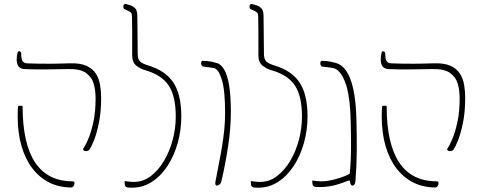

<svg xmlns="http://www.w3.org/2000/svg" viewBox="-20 -900 2341 934"><path d="M414 -171Q410 -167 404 -165.5Q398 -164 392.5 -165.5Q387 -167 385 -171Q383 -175 387 -180Q397 -194 410.5 -226.5Q424 -259 434.5 -308Q445 -357 445 -422Q445 -461 435.5 -493.5Q426 -526 397 -546Q368 -566 309 -564Q252 -563 214 -562.5Q176 -562 149 -562.5Q122 -563 97 -564Q85 -565 77 -570.5Q69 -576 65 -586Q61 -596 61 -611Q61 -626 66 -646Q67 -650 71 -650.5Q75 -651 79 -648.5Q83 -646 83 -642Q83 -615 89 -604Q95 -593 111 -592Q133 -591 158 -590.5Q183 -590 220.5 -590Q258 -590 317 -592Q369 -594 400 -580Q431 -566 446.5 -541.5Q462 -517 467 -486Q472 -455 472 -423Q472 -357 461.5 -304.5Q451 -252 437.5 -218Q424 -184 414 -171ZM328 12Q268 12 220 -12Q172 -36 137.5 -81Q103 -126 84.5 -190Q66 -254 66 -334Q66 -355 66.5 -364Q67 -373 68 -382Q68 -385 73.5 -385.5Q79 -386 84.5 -385.5Q90 -385 90 -382Q90 -201 151 -109.5Q212 -18 333 -18Q338 -18 340.5 -15Q343 -12 342.5 -7.5Q342 -3 340 1.5Q338 6 334.5 9Q331 12 328 12Z M586 -19Q600 -18 608.5 -16.5Q617 -15 631 -15Q676 -15 713 -43Q750 -71 777.5 -117Q805 -163 820 -219.5Q835 -276 835 -333Q835 -432 801 -483.5Q767 -535 688 -558Q665 -564 644 -580Q623 -596 623 -630Q623 -664 623 -692.5Q623 -721 623 -751Q623 -781 622 -821Q622 -835 614 -841Q606 -847 591 -853Q584 -856 582 -858Q580 -860 580 -868Q580 -873 581.5 -876Q583 -879 586.5 -880Q590 -881 594 -880Q607 -877 615 -874Q623 -871 630 -866Q640 -859 644 -849Q648 -839 648 -823Q649 -785 649 -735Q649 -685 650 -637Q650 -612 661.5 -601Q673 -590 700 -582Q786 -556 824 -497.5Q862 -439 862 -334Q862 -267 844.5 -204.5Q827 -142 795 -93Q763 -44 719 -15.5Q675 13 623 13Q612 13 604.5 12.5Q597 12 593 9Q589 6 587.5 -0.5Q586 -7 586 -19Z M1035 3Q1032 3 1029 -0.5Q1026 -4 1028 -16Q1037 -65 1045.5 -107.5Q1054 -150 1060.5 -190Q1067 -230 1071 -269.5Q1075 -309 1075 -352Q1075 -463 1058.5 -514.5Q1042 -566 1020 -569Q1007 -571 994.5 -573Q982 -575 969 -576Q965 -577 962.5 -580Q960 -583 959 -587Q958 -591 958.5 -595Q959 -599 960.5 -601.5Q962 -604 965 -604Q976 -604 989.5 -603Q1003 -602 1033 -594Q1054 -589 1070 -562.5Q1086 -536 1094.5 -485.5Q1103 -435 1103 -356Q1103 -279 1090.5 -194Q1078 -109 1057 -18Q1055 -8 1047.5 -2.5Q1040 3 1035 3Z M1200 -19Q1214 -18 1222.5 -16.5Q1231 -15 1245 -15Q1290 -15 1327 -43Q1364 -71 1391.5 -117Q1419 -163 1434 -219.5Q1449 -276 1449 -333Q1449 -432 1415 -483.5Q1381 -535 1302 -558Q1279 -564 1258 -580Q1237 -596 1237 -630Q1237 -664 1237 -692.5Q1237 -721 1237 -751Q1237 -781 1236 -821Q1236 -835 1228 -841Q1220 -847 1205 -853Q1198 -856 1196 -858Q1194 -860 1194 -868Q1194 -873 1195.5 -876Q1197 -879 1200.5 -880Q1204 -881 1208 -880Q1221 -877 1229 -874Q1237 -871 1244 -866Q1254 -859 1258 -849Q1262 -839 1262 -823Q1263 -785 1263 -735Q1263 -685 1264 -637Q1264 -612 1275.5 -601Q1287 -590 1314 -582Q1400 -556 1438 -497.5Q1476 -439 1476 -334Q1476 -267 1458.5 -204.5Q1441 -142 1409 -93Q1377 -44 1333 -15.5Q1289 13 1237 13Q1226 13 1218.5 12.5Q1211 12 1207 9Q1203 6 1201.5 -0.5Q1200 -7 1200 -19Z M1536 10Q1525 10 1517.5 9.5Q1510 9 1506 6Q1502 3 1500.5 -3.5Q1499 -10 1499 -22Q1513 -20 1521.5 -19Q1530 -18 1544 -18Q1569 -18 1600.5 -25.5Q1632 -33 1659 -44Q1686 -55 1696 -67L1680 -40Q1685 -87 1686.5 -129.5Q1688 -172 1687.5 -215.5Q1687 -259 1686 -309Q1683 -440 1658.5 -501.5Q1634 -563 1600 -569Q1587 -571 1574.5 -573Q1562 -575 1549 -576Q1545 -576 1542.5 -579Q1540 -582 1539 -586Q1538 -590 1538.5 -594.5Q1539 -599 1540.5 -601.5Q1542 -604 1545 -604Q1556 -604 1569.5 -603Q1583 -602 1613 -594Q1643 -586 1664.5 -555Q1686 -524 1699 -465Q1712 -406 1714 -313Q1716 -239 1715.5 -165.5Q1715 -92 1709 -18Q1708 -8 1704 -2.5Q1700 3 1694 3Q1691 3 1687.5 -1Q1684 -5 1682 -18Q1681 -23 1677.5 -22Q1674 -21 1668 -19Q1658 -15 1644.5 -10Q1631 -5 1614.5 -0.5Q1598 4 1578 7Q1558 10 1536 10Z M2185 -171Q2181 -167 2175 -165.5Q2169 -164 2163.5 -165.5Q2158 -167 2156 -171Q2154 -175 2158 -180Q2168 -194 2181.5 -226.5Q2195 -259 2205.5 -308Q2216 -357 2216 -422Q2216 -461 2206.5 -493.5Q2197 -526 2168 -546Q2139 -566 2080 -564Q2023 -563 1985 -562.5Q1947 -562 1920 -562.5Q1893 -563 1868 -564Q1856 -565 1848 -570.5Q1840 -576 1836 -586Q1832 -596 1832 -611Q1832 -626 1837 -646Q1838 -650 1842 -650.5Q1846 -651 1850 -648.5Q1854 -646 1854 -642Q1854 -615 1860 -604Q1866 -593 1882 -592Q1904 -591 1929 -590.5Q1954 -590 1991.5 -590Q2029 -590 2088 -592Q2140 -594 2171 -580Q2202 -566 2217.5 -541.5Q2233 -517 2238 -486Q2243 -455 2243 -423Q2243 -357 2232.5 -304.5Q2222 -252 2208.5 -218Q2195 -184 2185 -171ZM2099 12Q2039 12 1991 -12Q1943 -36 1908.5 -81Q1874 -126 1855.5 -190Q1837 -254 1837 -334Q1837 -355 1837.5 -364Q1838 -373 1839 -382Q1839 -385 1844.5 -385.5Q1850 -386 1855.5 -385.5Q1861 -385 1861 -382Q1861 -201 1922 -109.5Q1983 -18 2104 -18Q2109 -18 2111.5 -15Q2114 -12 2113.5 -7.5Q2113 -3 2111 1.5Q2109 6 2105.5 9Q2102 12 2099 12Z"/></svg>

Font: Noto Rashi Hebrew Thin
Style: Regular
Weight: 250
Version: Version 1.006